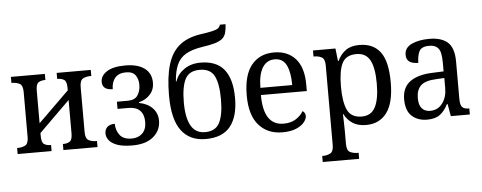

<svg xmlns="http://www.w3.org/2000/svg" viewBox="-60 -930 3335 1329"><g transform="rotate(-5 1608.0 -265.5)"><path d="M33 0V-42H37Q68 -42 90 -54Q112 -66 112 -112V-424Q112 -470 90 -482Q68 -494 37 -494H33V-536H269V-494H266Q239 -494 221 -482.5Q203 -471 203 -425V-199L417 -409V-425Q417 -471 399 -482.5Q381 -494 355 -494H351V-536H588V-494H583Q552 -494 530 -482Q508 -470 508 -424V-112Q508 -66 530 -54Q552 -42 583 -42H588V0H351V-42H355Q381 -42 399 -53.5Q417 -65 417 -111V-342L203 -131V-111Q203 -65 221 -53.5Q239 -42 266 -42H269V0Z M830 10Q762 10 723 -5Q684 -20 667.5 -42.5Q651 -65 651 -88Q651 -117 669 -133.5Q687 -150 721 -150Q721 -105 746.5 -71.5Q772 -38 830 -38Q875 -38 903.5 -65.5Q932 -93 932 -145Q932 -195 905.5 -223Q879 -251 825 -251H749V-301H825Q874 -301 894 -331.5Q914 -362 914 -405Q914 -443 895 -470.5Q876 -498 829 -498Q779 -498 753.5 -469Q728 -440 728 -390Q656 -390 656 -447Q656 -489 699.5 -517.5Q743 -546 829 -546Q914 -546 961.5 -511Q1009 -476 1009 -410Q1009 -362 978.5 -328.5Q948 -295 901 -284V-279Q960 -268 994 -232.5Q1028 -197 1028 -145Q1028 -78 976.5 -34Q925 10 830 10Z M1339 10Q1229 10 1170.5 -68Q1112 -146 1112 -312Q1112 -441 1137.5 -525.5Q1163 -610 1218 -655.5Q1273 -701 1362 -715Q1419 -723 1449 -730Q1479 -737 1491 -746.5Q1503 -756 1505 -770H1545Q1543 -733 1536 -709Q1529 -685 1511 -670Q1493 -655 1459 -645Q1425 -635 1370 -627Q1298 -616 1255.5 -591Q1213 -566 1193 -520.5Q1173 -475 1168 -405H1172Q1188 -455 1235 -487.5Q1282 -520 1349 -520Q1460 -520 1513 -453Q1566 -386 1566 -255Q1566 -127 1511 -58.5Q1456 10 1339 10ZM1339 -38Q1413 -38 1440.5 -93.5Q1468 -149 1468 -255Q1468 -363 1440.5 -417Q1413 -471 1339 -471Q1265 -471 1237.5 -417Q1210 -363 1210 -255Q1210 -149 1241.5 -93.5Q1273 -38 1339 -38Z M1872 10Q1770 10 1709 -59Q1648 -128 1648 -265Q1648 -407 1705 -476.5Q1762 -546 1861 -546Q1956 -546 2010.5 -485Q2065 -424 2065 -305V-260H1746Q1746 -49 1886 -49Q1936 -49 1971 -71Q2006 -93 2023 -124Q2031 -120 2037 -111Q2043 -102 2043 -89Q2043 -69 2025 -46Q2007 -23 1969 -6.5Q1931 10 1872 10ZM1968 -310Q1968 -399 1943.5 -448.5Q1919 -498 1862 -498Q1806 -498 1776.5 -449Q1747 -400 1747 -310Z M2132 239V197H2136Q2166 197 2188.5 185Q2211 173 2211 127V-425Q2211 -470 2189 -482Q2167 -494 2136 -494H2132V-536H2288L2298 -448H2302Q2323 -493 2359 -519.5Q2395 -546 2454 -546Q2551 -546 2600 -480.5Q2649 -415 2649 -270Q2649 -126 2597.5 -58Q2546 10 2454 10Q2397 10 2360 -14.5Q2323 -39 2303 -79H2300Q2301 -53 2302 -21.5Q2303 10 2303 34V129Q2303 174 2325.5 185.5Q2348 197 2377 197H2385V239ZM2429 -51Q2495 -51 2523.5 -106.5Q2552 -162 2552 -270Q2552 -378 2523.5 -431.5Q2495 -485 2429 -485Q2356 -485 2329.5 -432Q2303 -379 2303 -270Q2303 -162 2329.5 -106.5Q2356 -51 2429 -51Z M2878 10Q2814 10 2772.5 -27Q2731 -64 2731 -145Q2731 -226 2786.5 -266.5Q2842 -307 2946 -310L3020 -313V-373Q3020 -410 3014.5 -438Q3009 -466 2990.5 -482Q2972 -498 2935 -498Q2882 -498 2866.5 -467Q2851 -436 2851 -387Q2810 -387 2789 -402Q2768 -417 2768 -450Q2768 -499 2817.5 -522.5Q2867 -546 2940 -546Q3025 -546 3068.5 -507Q3112 -468 3112 -373V-114Q3112 -72 3125.5 -57Q3139 -42 3171 -42H3175V0H3043L3028 -85H3023Q3000 -39 2967.5 -14.5Q2935 10 2878 10ZM2904 -49Q2958 -49 2989.5 -91.5Q3021 -134 3021 -195V-267L2966 -264Q2888 -261 2857 -231Q2826 -201 2826 -145Q2826 -95 2847 -72Q2868 -49 2904 -49Z"/></g></svg>

Font: Noto Serif SemiCondensed
Style: Regular
Weight: 400
Width: 4
Designer: Monotype Design Team
Foundry: Monotype Imaging Inc.
Version: Version 2.013